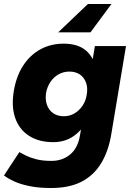

<svg xmlns="http://www.w3.org/2000/svg" viewBox="-40 -731 661 963"><path d="M216 212Q154 212 108 202.5Q62 193 30.5 178.5Q-1 164 -20 149L57 32Q71 40 91.5 50Q112 60 143 68Q174 76 218 76Q272 76 311 44.5Q350 13 361 -51L436 -500H592L518 -57Q504 27 467.5 87.5Q431 148 369.5 180Q308 212 216 212ZM227 -18Q154 -18 104.5 -50.5Q55 -83 35.5 -141.5Q16 -200 30 -279Q43 -352 77.5 -404Q112 -456 163.5 -484Q215 -512 279 -512Q350 -512 390 -478.5Q430 -445 441.5 -386.5Q453 -328 439 -252Q426 -179 397.5 -127Q369 -75 326.5 -46.5Q284 -18 227 -18ZM280 -148Q309 -148 333 -162Q357 -176 373.5 -200Q390 -224 395 -256Q401 -290 391.5 -316.5Q382 -343 360.5 -357.5Q339 -372 308 -372Q279 -372 254.5 -358.5Q230 -345 213.5 -321Q197 -297 191 -265Q186 -232 195.5 -205Q205 -178 227 -163Q249 -148 280 -148ZM519 -711 414 -569H252L401 -711Z"/></svg>

Font: Figtree Light ExtraBold
Style: Italic
Weight: 800
Italic angle: -9.5°
Version: Version 2.001;gftools[0.9.30]